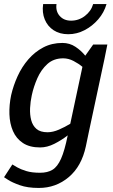

<svg xmlns="http://www.w3.org/2000/svg" viewBox="-20 -720 559 948"><path d="M292 -432Q245 -432 214 -404Q183 -376 164.5 -334Q146 -292 137 -250Q130 -218 128.5 -186Q127 -154 134 -127Q141 -100 160 -83.5Q179 -67 215 -67Q241 -67 271 -80Q301 -93 327 -109L387 -390Q368 -406 343 -419Q318 -432 292 -432ZM41 92Q49 97 65.5 106.5Q82 116 109.5 124.5Q137 133 178 133Q215 133 239.5 118Q264 103 281.5 63.5Q299 24 314 -50L315 -52Q284 -28 248.5 -10Q213 8 178 8Q126 8 93 -14Q60 -36 44 -73Q28 -110 26.5 -156Q25 -202 35 -250Q46 -298 67 -344Q88 -390 120 -427Q152 -464 194 -486Q236 -508 288 -508Q324 -508 352.5 -489Q381 -470 401 -445L440 -500H510L496 -430L419 -70L404 2Q383 101 319.5 154.5Q256 208 172 208H171Q116 208 78 194.5Q40 181 20 168Q0 155 0 155ZM259 -700Q254 -665 274.5 -641.5Q295 -618 331 -618Q369 -618 399.5 -641.5Q430 -665 440 -700H506Q494 -658 465 -624.5Q436 -591 397.5 -571Q359 -551 317 -551Q275 -551 245 -570.5Q215 -590 201 -624Q187 -658 193 -700Z"/></svg>

Font: Epunda Sans Medium
Style: Italic
Weight: 500
Italic angle: -12.0243°
Designer: Simon Atzbach
Foundry: typofactur
Version: Version 2.204; ttfautohint (v1.8.4.7-5d5b)